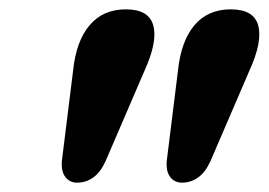

<svg xmlns="http://www.w3.org/2000/svg" viewBox="-20 -803 575 411"><path d="M145 -412Q129 -412 119.8 -424.2Q110.5 -436.5 112.5 -459L136.5 -652Q143 -715 171.8 -749Q200.5 -783 249.5 -783Q299 -783 308.2 -748.2Q317.5 -713.5 289.5 -652L206 -458Q195 -434 179.5 -423Q164 -412 145 -412ZM369.5 -412Q353.5 -412 344.2 -424.2Q335 -436.5 337 -459L361 -652Q367.5 -715 396.2 -749Q425 -783 474 -783Q523.5 -783 532.8 -748.2Q542 -713.5 514 -652L430.5 -458Q419.5 -434 404 -423Q388.5 -412 369.5 -412Z"/></svg>

Font: Fraunces 9pt S100
Style: Bold Italic
Weight: 700
Italic angle: -16°
Version: Version 1.000; ttfautohint (v1.8.3)